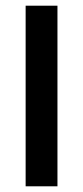

<svg xmlns="http://www.w3.org/2000/svg" viewBox="-20 -654 291 674"><path d="M70 0V-634H181.7V0Z"/></svg>

Font: Matangi Light
Style: Regular
Weight: 300
Designer: Prashant Pant
Foundry: The Graphic Ant
Version: Version 3.002